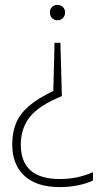

<svg xmlns="http://www.w3.org/2000/svg" viewBox="-20 -565 420 785"><path d="M215 -545Q228.5 -545 237.2 -536.2Q246 -527.5 246 -514Q246 -500 237.2 -491Q228.5 -482 215 -482Q201.5 -482 192.8 -491Q184 -500 184 -514Q184 -527.5 192.5 -536.2Q201 -545 215 -545ZM227 -390 233 -172Q139.5 -134 102.2 -87Q65 -40 65 26Q65 167 225 167Q296.5 167 360 139V173Q334.5 185.5 297.8 192.8Q261 200 225 200Q130 200 80 154Q30 108 30 25Q30 -23 45.5 -61Q61 -99 97.8 -131Q134.5 -163 198 -193L203 -390Z"/></svg>

Font: Encode Sans Condensed Thin
Style: Regular
Weight: 100
Width: 3
Designer: Multiple Designers
Foundry: Impallari Type
Version: Version 3.000; ttfautohint (v1.8.3) -l 8 -r 50 -G 200 -x 14 